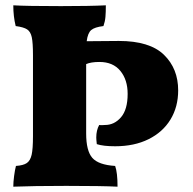

<svg xmlns="http://www.w3.org/2000/svg" viewBox="-20 -699 725 722"><path d="M460 -346Q460 -399 432.5 -432.5Q405 -466 354 -466Q322 -466 304 -458V-197Q304 -132 327 -105.5Q350 -79 413 -75Q422 -50 422 3Q365 0 229 0Q104 0 30 3Q30 -14 33 -37Q36 -60 40 -75Q68 -77 81 -86Q94 -95 99 -117Q104 -139 104 -187V-491Q104 -538 99.5 -559Q95 -580 82 -588.5Q69 -597 39 -601Q30 -637 30 -679Q80 -676 209 -676Q318 -676 378 -679Q378 -653 376.5 -635.5Q375 -618 369 -601Q336 -597 323 -586Q310 -575 306 -544L427 -545Q543 -545 596.5 -493Q650 -441 650 -359Q650 -297 621 -249.5Q592 -202 538.5 -175.5Q485 -149 413 -149Q368 -149 344 -157Q342 -175 342 -182Q342 -209 353 -229Q359 -228 365.5 -228.5Q372 -229 375 -229Q410 -229 435 -258Q460 -287 460 -346Z"/></svg>

Font: Vollkorn SC Black
Style: Regular
Weight: 900
Designer: Friedrich Althausen
Foundry: Friedrich Althausen
Version: Version 4.015